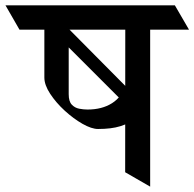

<svg xmlns="http://www.w3.org/2000/svg" viewBox="-74 -677 718 709"><path d="M106.4 -644.5 435.1 -313V-246.6L106.4 -575.2ZM406.7 -657.2 459 -567.4H-2L-53.7 -657.2ZM571.8 -657.2 624 -567.4H170.9L118.7 -657.2ZM388.2 -41 388.7 -657.2H480.5V12.2ZM415.5 -381.3 418 -235.4Q402.8 -221.2 370.1 -210.9Q337.4 -200.7 288.1 -200.7Q264.2 -200.7 230.7 -219.7Q197.3 -238.8 165 -268.3Q132.8 -297.9 111.3 -330.6Q89.8 -363.3 89.8 -390.6V-620.6H179.7V-329.1Q179.7 -302.7 190.9 -290.8Q202.1 -278.8 218.3 -275.6Q234.4 -272.5 249 -272.5Q302.7 -272.5 339.6 -295.9Q376.5 -319.3 389.2 -362.3Z"/></svg>

Font: Annapurna SIL
Style: Bold
Weight: 700
Designer: Peter Martin, Annie Olsen
Foundry: SIL International
Version: Version 2.000